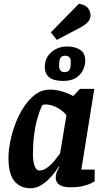

<svg xmlns="http://www.w3.org/2000/svg" viewBox="-20 -989 562 1020"><path d="M142 11Q87 11 56 -27.5Q25 -66 25 -150Q25 -189 34.5 -237Q44 -285 62.5 -333.5Q81 -382 108 -422.5Q135 -463 169 -488Q203 -513 245 -513Q269 -513 291.5 -508Q314 -503 334 -495Q354 -487 369 -479L405 -517H481L412 -88H483V-26Q481 -24 465.5 -16Q450 -8 422.5 -1Q395 6 353 6Q315 6 295.5 -7.5Q276 -21 276 -45Q276 -60 281 -73.5Q286 -87 296 -102L293 -104Q274 -75 250 -48.5Q226 -22 199 -5.5Q172 11 142 11ZM189 -83Q209 -83 229.5 -97.5Q250 -112 267.5 -133Q285 -154 299 -173L333 -377Q313 -402 282 -418Q251 -434 223 -434Q216 -434 211.5 -433Q207 -432 204 -430Q190 -400 178.5 -359.5Q167 -319 161 -271Q155 -223 155 -171Q155 -131 164 -107Q173 -83 189 -83ZM316 -559Q267 -559 242.5 -577.5Q218 -596 218 -634Q218 -681 252.5 -711.5Q287 -742 337 -742Q378 -742 405.5 -724.5Q433 -707 433 -666Q433 -643 421.5 -618Q410 -593 384.5 -576Q359 -559 316 -559ZM322 -606Q340 -606 348 -616Q356 -626 356 -659Q356 -679 347.5 -686Q339 -693 328 -693Q309 -693 301.5 -682Q294 -671 294 -640Q294 -623 301 -614.5Q308 -606 322 -606ZM282 -777 250 -817 399 -969Q433 -964 447 -946.5Q461 -929 461 -908Q461 -889 450 -875.5Q439 -862 420 -850.5Q401 -839 375 -826Z"/></svg>

Font: Faustina
Style: Bold Italic
Weight: 700
Italic angle: -8°
Designer: Alfonso Garcia
Foundry: http://www.omnibus-type.com
Version: Version 1.200